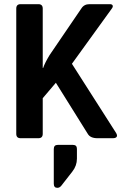

<svg xmlns="http://www.w3.org/2000/svg" viewBox="-20 -663 640 921"><path d="M349 51V98Q349 132 327 160L274 228Q266 238 255 238Q238 238 238 218V52Q238 32 257 32H330Q349 32 349 51ZM164 0H79Q58 0 58 -21V-622Q58 -643 79 -643H164Q185 -643 185 -622V-337H187Q195 -361 218 -399L370 -622Q383 -643 409 -643H507Q518 -643 520.5 -636.5Q523 -630 515 -620L325 -357L537 -25Q544 -13 539.5 -6.5Q535 0 521 0H448Q413 0 401 -21L248 -266L185 -192V-21Q185 0 164 0Z"/></svg>

Font: RajdhaniMono
Style: Bold
Weight: 700
Monospace: yes
Designer: Satya Rajpurohit, Jyotish Sonowal
Foundry: Indian Type Foundry
Version: Version 1.201;PS 1.0;hotconv 1.0.78;makeotf.lib2.5.61930; tt